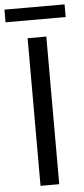

<svg xmlns="http://www.w3.org/2000/svg" viewBox="-62 -918 418 951"><g transform="rotate(-5 147.5 -442.5)"><path d="M100 0H193V-734H100ZM-2 -822H297V-885H-2Z"/></g></svg>

Font: Source Han Sans HK
Style: Regular
Weight: 400
Designer: Ryoko NISHIZUKA 西塚涼子 (kana, bopomofo & ideographs); Paul D. Hunt (Latin, Greek & Cyrillic); Sandoll Communications 산돌커뮤니
Foundry: Adobe
Version: Version 2.000;hotconv 1.0.107;makeotfexe 2.5.65593